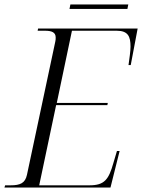

<svg xmlns="http://www.w3.org/2000/svg" viewBox="-37 -842 638 862"><path d="M275 -802H535L539 -822H279ZM-17 0H459L500 -164H488L472 -110C451 -36 432 -10 365 -10H139L215 -370H445L447 -380H218L286 -704H487C538 -704 549 -678 549 -633C549 -612 544 -579 540 -550H550L581 -714H134L132 -704H165C195 -704 213 -697 213 -674C213 -668 213 -661 211 -654L84 -57C76 -20 54 -10 11 -10H-14Z"/></svg>

Font: Noto Serif Display SemiCondensed Light
Style: Italic
Weight: 300
Width: 4
Italic angle: -12°
Designer: Monotype Design Team
Foundry: Monotype Imaging Inc.
Version: Version 2.009